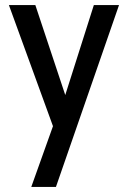

<svg xmlns="http://www.w3.org/2000/svg" viewBox="-20 -530 503 755"><path d="M103 205 203 -75 220 -104 349 -510H448L200 205ZM201 1 15 -510H119L268 -62Z"/></svg>

Font: Instrument Sans SemiCondensed Medium
Style: Regular
Weight: 500
Width: 4
Designer: Rodrigo Fuenzalida
Foundry: fragTYPE
Version: Version 1.000;gftools[0.9.28]